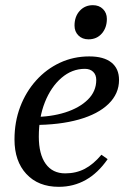

<svg xmlns="http://www.w3.org/2000/svg" viewBox="-20 -710 511 742"><path d="M207 12Q128 12 82 -37.5Q36 -87 36 -171Q36 -239 58 -297Q80 -355 119.5 -399Q159 -443 211.5 -467.5Q264 -492 325 -492Q381 -492 410.5 -468.5Q440 -445 440 -401Q440 -348 399.5 -308.5Q359 -269 284.5 -248Q210 -227 108 -227V-258Q177 -258 232 -275.5Q287 -293 319.5 -325Q352 -357 352 -401Q352 -421 340 -432.5Q328 -444 308 -444Q258 -444 217.5 -409Q177 -374 153.5 -315Q130 -256 130 -182Q130 -114 156.5 -77Q183 -40 232 -40Q274 -40 307.5 -57.5Q341 -75 372 -112L396 -95Q322 12 207 12ZM322 -558Q298 -558 283 -573Q268 -588 268 -611Q268 -646 288 -668Q308 -690 339 -690Q363 -690 378 -675Q393 -660 393 -637Q393 -603 373.5 -580.5Q354 -558 322 -558Z"/></svg>

Font: Platypi Light
Style: Italic
Weight: 300
Italic angle: -13°
Designer: David Sargent
Foundry: Bolt Cutter Type
Version: Version 1.200